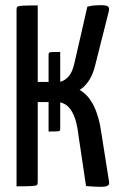

<svg xmlns="http://www.w3.org/2000/svg" viewBox="-20 -721 477 743"><path d="M368 2Q355 2 341.5 1Q328 0 313 -1L284 -195Q278 -247 265.5 -275Q253 -303 236.5 -314.5Q220 -326 200 -326H126V-16Q126 -8 123 -5Q120 -2 102.5 -1Q85 0 44 0V-684Q44 -692 47.5 -695Q51 -698 68 -699Q85 -700 126 -700V-404H205Q225 -404 243 -422.5Q261 -441 269 -481L318 -695Q332 -699 345.5 -700Q359 -701 369 -701Q392 -701 398 -696Q404 -691 401 -677L348 -467Q339 -431 323 -407.5Q307 -384 288 -373Q322 -354 343 -311Q364 -268 372 -208L402 -18Q404 -7 397 -2.5Q390 2 368 2ZM168 -212V-510Q168 -515 170 -517Q172 -519 181.5 -519.5Q191 -520 213 -520V-222Q213 -217 211 -215Q209 -213 200 -212.5Q191 -212 168 -212Z"/></svg>

Font: Yanone Kaffeesatz
Style: Regular
Weight: 400
Designer: Yanone (Cyrillic: Daniel Pouzeot, Huerta Tipografica, and Cyreal)
Foundry: Yanone
Version: Version 2.003